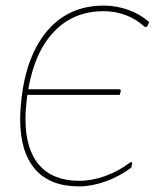

<svg xmlns="http://www.w3.org/2000/svg" viewBox="-20 -661 557 686"><path d="M513 -582 505 -565H497Q468 -592 430.5 -606.5Q393 -621 350 -621Q243 -621 173.5 -548.5Q104 -476 81 -342H407L412 -338L408 -322H78L76 -309Q71 -266 71 -237Q71 -128 120 -71.5Q169 -15 263 -15Q309 -15 357 -32.5Q405 -50 447 -82L453 -80L449 -62Q406 -30 356.5 -12.5Q307 5 262 5Q159 5 105.5 -56.5Q52 -118 52 -236Q52 -267 57 -312Q76 -468 152 -554.5Q228 -641 351 -641Q396 -641 439 -625.5Q482 -610 513 -582Z"/></svg>

Font: Luna Sans Thin
Style: Italic
Weight: 250
Italic angle: -7°
Designer: Juan Pablo del Peral
Foundry: Huerta Tipografica
Version: Version 2.001; ttfautohint (v1.5)